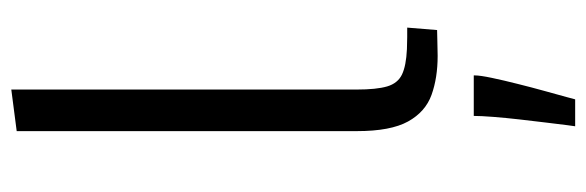

<svg xmlns="http://www.w3.org/2000/svg" viewBox="-374 -428 1053 345"><g transform="rotate(-90 152.5 -255.5)"><path d="M224.6 4.4Q185.1 4.4 154.5 -6.6Q124 -17.6 106.7 -48.8Q89.4 -80.1 89.4 -140.6V-752L164.1 -761.7V-141.1Q164.1 -105.5 169.7 -86.4Q175.3 -67.4 190.9 -59.8Q206.5 -52.2 236.8 -50.8Q248 -50.3 258.5 -50.3Q269 -50.3 275.4 -50.3L271 3.4Q261.7 3.4 249.8 3.9Q237.8 4.4 224.6 4.4ZM98.1 251.5Q98.1 251.5 100.1 237.1Q102.1 222.7 104.7 199.7Q107.4 176.8 110.4 151.4Q113.3 126 115 104Q116.7 82 116.7 69.3H189.5V71.3Q189.5 80.6 185.1 101.6Q180.7 122.6 174.3 147.9Q168 173.3 161.4 197Q154.8 220.7 150.6 236.1Q146.5 251.5 146.5 251.5Z"/></g></svg>

Font: Comme Light
Style: Regular
Weight: 300
Version: Version 1.000;gftools[0.9.27]